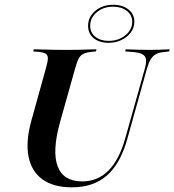

<svg xmlns="http://www.w3.org/2000/svg" viewBox="-20 -779 736 810"><path d="M283.1 11.3Q205.6 11.3 159.3 -22.2Q112.9 -55.6 100.4 -118.5Q87.9 -181.5 112.1 -269.4L174.2 -492.7Q181.5 -518.5 181.9 -532.3Q182.3 -546 173 -552Q163.7 -558.1 141.1 -560.5L120.2 -562.1L122.6 -571Q137.1 -571 157.3 -570.2Q177.4 -569.4 202.8 -569Q228.2 -568.5 257.3 -568.5H258.9Q287.1 -568.5 310.9 -569Q334.7 -569.4 354 -570.2Q373.4 -571 387.1 -571L384.7 -562.1L367.7 -560.5Q345.2 -558.1 332.3 -552Q319.4 -546 312.1 -532.3Q304.8 -518.5 297.6 -492.7L233.1 -262.9Q199.2 -140.3 223.4 -77Q247.6 -13.7 326.6 -13.7Q391.9 -13.7 437.1 -58.9Q482.3 -104 508.1 -194.4L591.9 -492.7Q601.6 -529 590.3 -542.3Q579 -555.6 547.6 -558.9L508.1 -562.1L510.5 -571Q532.3 -570.2 559.7 -569.4Q587.1 -568.5 612.9 -568.5Q637.1 -568.5 657.3 -569.4Q677.4 -570.2 696 -571L693.5 -562.1L674.2 -559.7Q653.2 -558.1 639.5 -551.2Q625.8 -544.4 616.9 -530.6Q608.1 -516.9 600.8 -492.7L516.1 -189.5Q487.1 -87.1 430.2 -37.9Q373.4 11.3 283.1 11.3ZM437.9 -598.4Q399.2 -598.4 375.4 -617.7Q351.6 -637.1 351.6 -670.2Q351.6 -707.3 381.9 -733.1Q412.1 -758.9 457.3 -758.9Q496.8 -758.9 521.8 -739.1Q546.8 -719.4 546.8 -687.1Q546.8 -662.9 532.3 -642.7Q517.7 -622.6 493.1 -610.5Q468.5 -598.4 437.9 -598.4ZM438.7 -606.5Q466.1 -606.5 488.7 -617.3Q511.3 -628.2 524.6 -646.4Q537.9 -664.5 537.9 -687.1Q537.9 -715.3 514.9 -733.1Q491.9 -750.8 457.3 -750.8Q416.1 -750.8 388.3 -727.4Q360.5 -704 360.5 -670.2Q360.5 -641.1 382.3 -623.8Q404 -606.5 438.7 -606.5Z"/></svg>

Font: Playfair 144pt
Style: Bold Italic
Weight: 700
Italic angle: -15.6°
Designer: Claus Eggers Sørensen
Foundry: Claus Eggers Sørensen
Version: Version 2.203